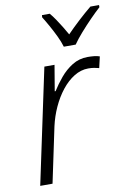

<svg xmlns="http://www.w3.org/2000/svg" viewBox="-86 -820 608 875"><g transform="rotate(-10 217.5 -382.5)"><path d="M28 0 141 -532H188L168 -413H172Q190 -442 214.5 -471.5Q239 -501 271 -521Q303 -541 343 -541Q358 -541 372.5 -539.5Q387 -538 398 -534L386 -482Q375 -485 363 -487Q351 -489 336 -489Q302 -489 270.5 -469.5Q239 -450 213 -417Q187 -384 168 -342.5Q149 -301 139 -256L85 0ZM244 -606Q237 -630 224 -657Q211 -684 196.5 -710Q182 -736 170 -755L171 -765H207Q219 -751 231.5 -732.5Q244 -714 256 -694.5Q268 -675 278 -657Q305 -685 336 -713.5Q367 -742 395 -765H435V-755Q416 -738 389.5 -711Q363 -684 338.5 -656Q314 -628 299 -606Z"/></g></svg>

Font: Noto Sans Display Light
Style: Italic
Weight: 300
Italic angle: -12°
Designer: Monotype Design Team
Foundry: Monotype Imaging Inc.
Version: Version 2.003